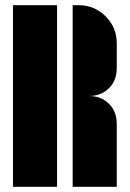

<svg xmlns="http://www.w3.org/2000/svg" viewBox="-20 -720 500 740"><path d="M283 -700Q344 -700 387 -657Q430 -614 430 -553V-457Q430 -410 400 -380Q370 -350 323 -350Q370 -350 400 -320Q430 -290 430 -243V0H260V-350V-700ZM30 0V-700H200V0Z"/></svg>

Font: Promplate
Style: Bold
Weight: 400
Designer: Evgeny Tarasenko
Foundry: Evgeny Tarasenko
Version: Version 1.000